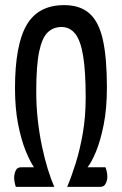

<svg xmlns="http://www.w3.org/2000/svg" viewBox="-20 -730 476 750"><path d="M41.9 0Q39.6 -6.2 37.5 -16.5Q35.3 -26.8 35.3 -36.6Q35.3 -48.7 40.8 -62.6Q46.2 -76.5 61.6 -76.5H112.8Q97 -99.6 79.9 -141.7Q62.8 -183.9 50.7 -245.2Q38.6 -306.6 38.6 -385.1Q38.6 -554.5 84 -632.3Q129.4 -710 230.3 -710Q293.4 -710 329.9 -677.1Q366.5 -644.3 382.1 -573.5Q397.6 -502.8 397.6 -388.5Q397.6 -305.6 385 -242.7Q372.4 -179.9 355.1 -138Q337.8 -96.2 322 -76.5H392.1Q395 -69.3 397.1 -59.6Q399.3 -50 399.3 -38.9Q399.3 -26.1 392.9 -13Q386.4 0 371.1 0H242.4Q259.8 -41.2 276.1 -93.7Q292.5 -146.1 303.6 -210.1Q314.7 -274.2 314.7 -349Q314.7 -451 304.8 -511.3Q295 -571.6 273.9 -598Q252.9 -624.5 220.3 -624.5Q188.2 -624.5 166.3 -603.5Q144.3 -582.5 132.9 -528Q121.6 -473.4 121.6 -372.4Q121.6 -315.1 127.7 -260.8Q133.8 -206.4 144 -158.3Q154.2 -110.1 166.6 -69.9Q179.1 -29.7 192 0Z"/></svg>

Font: Yanone Kaffeesatz ExtraLight
Style: Regular
Weight: 200
Designer: Yanone (Cyrillic: Daniel Pouzeot, Huerta Tipografica, and Cyreal)
Foundry: Yanone
Version: Version 2.003